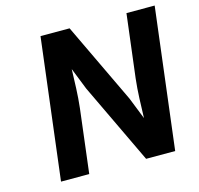

<svg xmlns="http://www.w3.org/2000/svg" viewBox="-97 -757 891 861"><g transform="rotate(-15 348.0 -327.0)"><path d="M250 -296C257 -356 258 -416 260 -475L300 -374L478 0H613L693 -654H562L526 -360C519 -300 518 -239 516 -179L476 -280L298 -654H163L83 0H214Z"/></g></svg>

Font: Falling Sky
Style: SeBdObl
Weight: 600
Designer: Paul D. Hunt
Foundry: Adobe Systems Incorporated
Version: Version 1.02